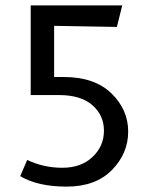

<svg xmlns="http://www.w3.org/2000/svg" viewBox="-20 -681 546 713"><path d="M181 -395H217Q331 -395 393.5 -334.5Q456 -274 456 -192.5Q456 -111 395.5 -49.5Q335 12 227.5 12Q120 12 55 -27L81 -87Q142 -58 211.5 -58Q281 -58 323.5 -98Q366 -138 366 -195.5Q366 -253 323 -290.5Q280 -328 199 -328H94V-661H434L414 -581L181 -585Z"/></svg>

Font: Average Sans
Style: Regular
Weight: 400
Designer: Eduardo Rodriguez Tunni
Foundry: Eduardo Rodriguez Tunni
Version: Version 1.001